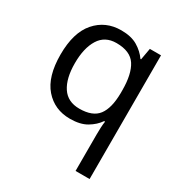

<svg xmlns="http://www.w3.org/2000/svg" viewBox="-183 -674 980 1043"><g transform="rotate(30 307.5 -153.0)"><path d="M442 11Q442 -7 443 -31Q444 -55 447 -72H441Q418 -38 377.5 -14Q337 10 273 10Q176 10 115.5 -59.5Q55 -129 55 -267Q55 -405 116.5 -475.5Q178 -546 276 -546Q339 -546 379 -522Q419 -498 443 -463H447L460 -536H530V240H442ZM290 -63Q373 -63 407.5 -108.5Q442 -154 443 -248V-266Q443 -368 409 -420.5Q375 -473 288 -473Q216 -473 181 -416.5Q146 -360 146 -265Q146 -170 181.5 -116.5Q217 -63 290 -63Z"/></g></svg>

Font: Noto Sans Khojki
Style: Regular
Weight: 400
Designer: Monotype Design Team
Foundry: Monotype Imaging Inc.
Version: Version 2.003; ttfautohint (v1.8.4.7-5d5b)